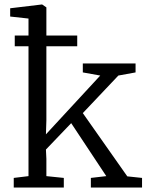

<svg xmlns="http://www.w3.org/2000/svg" viewBox="-20 -839 672 859"><path d="M46 -680H325.5V-632H46ZM107.5 -51V-756L25.5 -765V-802L167.5 -819H168.5L187.5 -806V-301L185.5 -238L428.5 -501L350.5 -515V-555H586.5V-515L509.5 -501L350.5 -333L549.5 -50L615.5 -43V0H386.5V-43L455.5 -51L298.5 -288L185.5 -170L187.5 -128V-51L265.5 -43V0H41.5V-43Z"/></svg>

Font: Merriweather 7pt Light
Style: Regular
Weight: 300
Designer: Eben Sorkin
Foundry: Eben Sorkin
Version: Version 2.200;gftools[0.9.31]